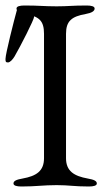

<svg xmlns="http://www.w3.org/2000/svg" viewBox="-30 -673 390 698"><path d="M23 -468C44 -504 94 -602 94 -612C94 -628 75 -653 56 -653C48 -653 34 -647 31 -635C21 -599 -10 -477 -10 -459C-10 -450 -10 -446 -1 -446C7 -446 17 -458 23 -468ZM130 -550V-98C130 -51 102 -33 52 -24C29 -20 19 -15 19 -6C19 2 31 5 48 5C102 5 126 0 176 0C222 0 239 5 293 5C310 5 322 2 322 -6C322 -15 312 -20 289 -24C239 -33 210 -51 210 -98V-550C210 -597 231 -613 281 -622C304 -626 314 -633 314 -642C314 -650 302 -653 285 -653C231 -653 219 -650 176 -650C130 -650 113 -653 59 -653C42 -653 30 -650 30 -642C30 -633 40 -626 63 -622C113 -613 130 -597 130 -550Z"/></svg>

Font: EB Garamond SC 08
Style: Regular
Weight: 400
Version: Version 0.016